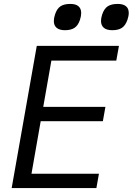

<svg xmlns="http://www.w3.org/2000/svg" viewBox="-20 -959 676 979"><path d="M167.5 -725H586.5L573 -650H242L200.5 -414H517.5L504.5 -341H187.5L140.5 -73H484.5L471.5 0H39.5ZM254.5 -851.5Q254.5 -866.5 260.5 -885Q270 -914.5 288.2 -926.8Q306.5 -939 338.5 -939Q366.5 -939 380.2 -927Q394 -915 394 -892.5Q394 -877.5 388 -858.5Q378.5 -829.5 360.2 -817.2Q342 -805 311 -805Q283.5 -805 269 -817Q254.5 -829 254.5 -851.5ZM495 -852.5Q495 -867 501 -885Q511 -915 529.5 -927Q548 -939 580.5 -939Q607.5 -939 622 -927.5Q636.5 -916 636.5 -893Q636.5 -877.5 630 -858.5Q620 -829.5 602 -817.2Q584 -805 552.5 -805Q524 -805 509.5 -817.2Q495 -829.5 495 -852.5Z"/></svg>

Font: JuliaMono
Style: Italic
Weight: 400
Italic angle: -9°
Monospace: yes
Designer: cormullion
Foundry: corm
Version: Version 0.057; ttfautohint (v1.8.4)